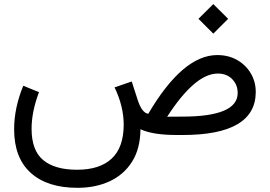

<svg xmlns="http://www.w3.org/2000/svg" viewBox="-20 -649 1297 923"><path d="M934.1 -558.6 1005.4 -629.4 1076.7 -558.6 1005.4 -487.3ZM167.5 -206.1Q131.8 -111.8 131.8 -29.8Q131.8 74.2 187.7 120.6Q243.7 167 350.6 167Q459.5 167 516.8 113.5Q574.2 60.1 574.7 -48.8Q574.7 -137.2 530.8 -229L613.3 -257.3L642.1 -168Q662.6 -105.5 692.9 -102.1Q858.9 -384.3 1024.4 -384.3Q1078.1 -384.3 1119.9 -360.6Q1161.6 -336.9 1185.5 -296.6Q1209.5 -256.3 1209.5 -206.1Q1208.5 0 857.9 0H833Q771 0 727.3 -7.1Q683.6 -14.2 655.3 -27.8Q654.3 66.4 614.5 128.9Q574.7 191.4 506.8 222.7Q439 253.9 352.1 253.9Q207 253.9 127.4 181.6Q47.9 109.4 47.9 -27.3Q47.9 -129.9 91.8 -236.8ZM856 -88.4Q1122.6 -88.4 1122.6 -201.7Q1122.6 -241.7 1096.2 -268.6Q1069.8 -295.4 1027.3 -295.4Q971.2 -295.4 910.2 -242.4Q849.1 -189.5 783.7 -87.9Z"/></svg>

Font: Vazir UI
Style: Regular-UI
Weight: 400
Designer: Saber Rastikerdar
Foundry: Saber Rastikerdar
Version: Version 30.1.0